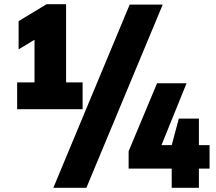

<svg xmlns="http://www.w3.org/2000/svg" viewBox="-20 -830 1033 918"><path d="M62 -308V-436H145V-640L69 -594V-729L203 -810H296V-436H375V-308ZM235 68 600 -808H758L393 68ZM595 -24V-107L731 -432H872L752 -136H801L835 -263H931V-136H982V-24H931V68H801V-24Z"/></svg>

Font: Encode Sans Condensed Black
Style: Regular
Weight: 900
Width: 3
Designer: Multiple Designers
Foundry: Impallari Type
Version: Version 3.000; ttfautohint (v1.8.3) -l 8 -r 50 -G 200 -x 14 